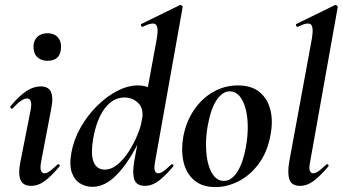

<svg xmlns="http://www.w3.org/2000/svg" viewBox="-20 -746 1392 780"><path d="M106 9Q73 9 63 -16Q53 -41 63 -89L104 -297Q114 -346 89 -346Q79 -346 64.5 -336Q50 -326 32 -306Q28 -302 24 -306.5Q20 -311 23 -315Q59 -358 88 -376.5Q117 -395 145 -395Q177 -395 187 -372.5Q197 -350 189 -309L147 -89Q142 -61 147 -51.5Q152 -42 160 -42Q171 -42 184 -52Q197 -62 213 -77Q217 -81 221 -77Q225 -73 221 -69Q190 -32 163 -11.5Q136 9 106 9ZM173 -499Q147 -499 131.5 -514Q116 -529 116 -557Q116 -581 131.5 -596Q147 -611 173 -611Q199 -611 213.5 -596Q228 -581 228 -557Q228 -499 173 -499Z M355 13Q329 13 306 -0.5Q283 -14 272 -44.5Q261 -75 270 -126Q280 -180 308 -229Q336 -278 375 -316.5Q414 -355 457 -377Q500 -399 541 -399Q574 -399 599.5 -383Q625 -367 627 -332L577 -246Q548 -171 512.5 -112.5Q477 -54 437.5 -20.5Q398 13 355 13ZM405 -57Q433 -57 458.5 -78.5Q484 -100 504.5 -132.5Q525 -165 539 -199.5Q553 -234 557 -260Q565 -305 541.5 -327.5Q518 -350 486 -350Q439 -350 405.5 -305.5Q372 -261 358 -180Q348 -116 361 -86.5Q374 -57 405 -57ZM569 9Q535 9 526 -16Q517 -41 525 -89L617 -589Q625 -637 612.5 -647Q600 -657 559 -637Q555 -636 553 -642Q551 -648 555 -649L710 -725Q715 -727 719 -723Q723 -719 722 -717L610 -89Q605 -61 609.5 -51.5Q614 -42 622 -42Q633 -42 646 -52Q659 -62 675 -77Q679 -81 683 -77Q687 -73 683 -69Q652 -32 625 -11.5Q598 9 569 9Z M855 14Q800 14 767.5 -15Q735 -44 725 -91Q715 -138 725 -193Q737 -254 769 -300.5Q801 -347 847 -373Q893 -399 946 -399Q1002 -399 1035 -371.5Q1068 -344 1079 -297.5Q1090 -251 1078 -193Q1065 -125 1029.5 -78.5Q994 -32 948 -9Q902 14 855 14ZM889 -11Q921 -11 944.5 -48.5Q968 -86 979 -149Q987 -194 986.5 -234.5Q986 -275 977 -307Q968 -339 952 -357Q936 -375 913 -375Q885 -375 861 -341Q837 -307 824 -236Q816 -191 817 -150Q818 -109 826.5 -78Q835 -47 851 -29Q867 -11 889 -11Z M1199 9Q1165 9 1156 -16Q1147 -41 1155 -89L1247 -589Q1255 -637 1242.5 -647Q1230 -657 1189 -637Q1185 -636 1183 -642Q1181 -648 1185 -649L1340 -725Q1345 -727 1349 -723Q1353 -719 1352 -717L1240 -89Q1234 -61 1239 -51.5Q1244 -42 1252 -42Q1263 -42 1276 -52Q1289 -62 1305 -77Q1309 -81 1313 -77Q1317 -73 1313 -69Q1282 -32 1255 -11.5Q1228 9 1199 9Z"/></svg>

Font: Cormorant
Style: Bold Italic
Weight: 700
Italic angle: -10°
Designer: Christian Thalmann (Catharsis Fonts)
Foundry: Catharsis Fonts
Version: Version 4.000